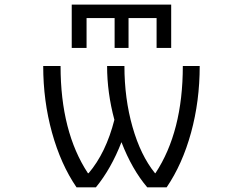

<svg xmlns="http://www.w3.org/2000/svg" viewBox="-20 -802 1040 822"><path d="M350.6 -724.6V-596.7H287.1V-782.2H712.9V-596.7H650.4V-724.6H530.3V-596.7H470.7V-724.6ZM645.5 -60.5Q762.7 -238.3 762.7 -519.5H835Q835 -369.1 797.9 -233.9Q760.7 -98.6 693.4 0H610.4Q544.9 -77.1 500 -193.4Q456.1 -80.1 390.6 0H307.6Q240.2 -98.6 202.6 -234.4Q165 -370.1 165 -519.5H239.3Q239.3 -238.3 356.4 -60.5H359.4Q433.6 -147.5 469.7 -289.1Q438.5 -405.3 438.5 -519.5H512.7Q512.7 -379.9 547.4 -258.3Q582 -136.7 643.6 -60.5Z"/></svg>

Font: GenEi Gothic M SemiLight
Style: Regular
Weight: 350
Designer: o_tamon (Modified); [Source Han Sans]
Ryoko NISHIZUKA  (kana & ideographs); Paul D. Hunt (Latin, Greek & Cyrillic); Wenl
Version: Version 1.1a;Original Version 1.004